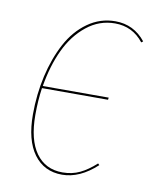

<svg xmlns="http://www.w3.org/2000/svg" viewBox="-67 -581 522 643"><g transform="rotate(10 194.0 -259.5)"><path d="M274.4 -527.8Q337.4 -527.8 377.4 -477.5L371.6 -473.1Q334.5 -520.5 274.4 -520.5Q221.2 -520.5 178.5 -486.3Q135.7 -452.1 109.9 -397.2Q84 -342.3 72.3 -272H296.4L295.4 -264.6H70.8Q64.5 -221.7 64.5 -172.9Q64.5 -87.9 96.7 -43.2Q128.9 1.5 187 1.5Q219.7 1.5 246.1 -11.2Q272.5 -23.9 299.8 -48.8L304.7 -43.9Q247.1 9.3 187 9.3Q125.5 9.3 90.8 -38.1Q56.2 -85.4 56.2 -172.9Q56.2 -241.2 70.6 -304.2Q85 -367.2 111.8 -417.5Q138.7 -467.8 180.9 -497.8Q223.1 -527.8 274.4 -527.8Z"/></g></svg>

Font: Fira Sans Compressed Eight
Style: Italic
Weight: 100
Width: 3
Italic angle: -8°
Designer: Carrois Corporate & Edenspiekermann AG
Foundry: Carrois Corporate GbR & Edenspiekermann AG
Version: Version 4.203;PS 004.203;hotconv 1.0.88;makeotf.lib2.5.64775